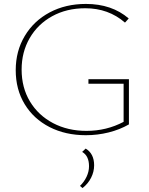

<svg xmlns="http://www.w3.org/2000/svg" viewBox="-20 -683 759 977"><path d="M636 -280V-50Q589 -23 532.5 -9Q476 5 417 5Q313 5 232 -36.5Q151 -78 105.5 -153Q60 -228 60 -326Q60 -423 106 -500Q152 -577 233 -620Q314 -663 417 -663Q549 -663 635 -589L616 -568Q532 -641 414 -641Q319 -641 245.5 -600.5Q172 -560 131 -489Q90 -418 90 -329Q90 -237 132.5 -166.5Q175 -96 250 -56.5Q325 -17 420 -17Q522 -17 609 -63V-257H430V-280ZM459 158Q459 191 443.5 221.5Q428 252 400 274L387 263Q408 243 420.5 216.5Q433 190 433 163Q433 110 398 90L416 73Q459 99 459 158Z"/></svg>

Font: Ysabeau SC Extralight
Style: Regular
Weight: 200
Designer: Christian Thalmann (Catharsis Fonts)
Version: Version 0.003